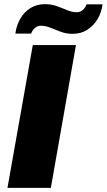

<svg xmlns="http://www.w3.org/2000/svg" viewBox="-20 -905 514 925"><path d="M16 0 138 -688H346L225 0ZM54 -743Q59 -782 77.5 -814.5Q96 -847 126.5 -866Q157 -885 196 -885Q227 -885 253.5 -875.5Q280 -866 303.5 -856Q327 -846 350 -846Q366 -846 378.5 -856.5Q391 -867 397 -884H474Q469 -845 450 -813Q431 -781 400.5 -761.5Q370 -742 331 -742Q300 -742 274 -751.5Q248 -761 224 -771Q200 -781 177 -781Q161 -781 148.5 -770.5Q136 -760 130 -743Z"/></svg>

Font: Archivo SemiCondensed Black
Style: Italic
Weight: 900
Width: 4
Italic angle: -10°
Designer: Hector Gatti
Foundry: Omnibus-Type
Version: Version 2.001